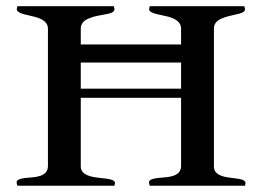

<svg xmlns="http://www.w3.org/2000/svg" viewBox="-20 -594 838 614"><path d="M343.8 -574.2Q343.8 -574.2 346.2 -565.4Q346.2 -554.2 326.2 -550Q306.2 -545.9 292.2 -543.5Q278.3 -541 266.6 -536.1Q238.3 -525.4 238.3 -502.9V-451.7H559.1V-502.9Q559.1 -532.7 507.8 -543Q475.1 -549.3 466.1 -554Q457 -558.6 457 -563.5Q457 -568.4 459 -574.2H761.2L763.7 -565.4Q763.7 -554.7 745.1 -550.3Q726.6 -545.9 713.9 -543Q701.2 -540 689.9 -535.2Q664.1 -524.9 664.1 -502.9V-60.5Q664.1 -31.7 714.8 -25.9Q746.6 -22.5 755.9 -18.8Q765.1 -15.1 765.1 -8.3Q765.1 -5.4 763.2 0H459Q456.5 -6.3 456.5 -11.5Q456.5 -16.6 464.1 -20Q471.7 -23.4 483.2 -24.7Q494.6 -25.9 507.8 -26.9Q521 -27.8 532.2 -31.2Q559.1 -39.1 559.1 -63.5V-281.2H238.3V-60.5Q238.3 -31.7 293 -25.9Q328.1 -22.5 337.9 -18.8Q347.7 -15.1 347.7 -8.3Q347.7 -5.4 345.7 0H35.6Q33.2 -6.3 33.2 -11.5Q33.2 -16.6 40.5 -20Q47.9 -23.4 59.1 -24.7Q70.3 -25.9 83.3 -26.9Q96.2 -27.8 107.4 -31.2Q133.3 -39.1 133.3 -63.5V-502.9Q133.3 -531.7 83.5 -542Q51.8 -548.8 42.7 -553.7Q33.7 -558.6 33.7 -563.5Q33.7 -568.4 35.6 -574.2ZM559.1 -310.5V-394H238.3V-310.5Z"/></svg>

Font: RadleyRegular
Style: Regular
Weight: 400
Designer: vernon adams
Foundry: vernon adams
Version: Version 1.000;PS 001.001;hotconv 1.0.56